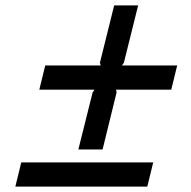

<svg xmlns="http://www.w3.org/2000/svg" viewBox="-20 -763 708 713"><path d="M549 -160 527 -70H37L59 -160ZM638 -520 616 -430H411L413 -420L361 -208H271L324 -420L331 -430H126L148 -520H354L351 -530L404 -743H493L440 -530L433 -520Z"/></svg>

Font: Sinkin Sans 400 Italic
Style: Italic
Weight: 400
Italic angle: -112°
Designer: Keith Bates
Foundry: K-Type
Version: Sinkin Sans (version 1.0)  by Keith Bates   •   © 2014   www